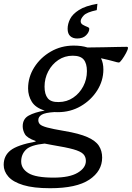

<svg xmlns="http://www.w3.org/2000/svg" viewBox="-80 -763 697 1015"><path d="M185 232Q97 232 43 215.5Q-11 199 -35.8 170.8Q-60.5 142.5 -60.5 108.5Q-60.5 60.5 -24.5 32Q11.5 3.5 108 -14.5L108.5 -17.5Q63 -33.5 51.5 -54Q40 -74.5 40 -95.5Q40 -134.5 71.8 -152Q103.5 -169.5 156.5 -178.5Q108 -193 88.2 -225Q68.5 -257 68.5 -295.5Q68.5 -355.5 101 -407Q133.5 -458.5 188.2 -490.2Q243 -522 309.5 -522Q351.5 -522 382.5 -512Q424.5 -512.5 467.2 -513.2Q510 -514 543 -514.8Q576 -515.5 589.5 -515.5Q596.5 -515.5 596.5 -510Q596.5 -501.5 586.5 -482.8Q576.5 -464 565 -448.2Q553.5 -432.5 548.5 -432.5Q541.5 -432.5 520.8 -438.8Q500 -445 454 -455Q466.5 -429.5 466.5 -396Q466.5 -336.5 434 -285Q401.5 -233.5 347 -201.8Q292.5 -170 225.5 -170Q216 -170 207.5 -170.5Q159 -167.5 140.8 -156.8Q122.5 -146 122.5 -128Q122.5 -115 131.2 -106Q140 -97 169.2 -89Q198.5 -81 260.5 -70.5Q338.5 -57.5 382 -38.2Q425.5 -19 442.8 7.8Q460 34.5 460 70Q460 141.5 392.2 186.8Q324.5 232 185 232ZM230.5 -223.5Q273.5 -224 307 -246.8Q340.5 -269.5 360 -306.5Q379.5 -343.5 379.5 -387Q379.5 -427.5 362.5 -448Q345.5 -468.5 304.5 -468.5Q262 -468.5 228.2 -445.8Q194.5 -423 175 -385.8Q155.5 -348.5 155.5 -305Q155.5 -264.5 172.5 -243.5Q189.5 -222.5 230.5 -223.5ZM32 90.5Q32 128.5 70.2 152.2Q108.5 176 203.5 176Q287.5 176 330.8 150.2Q374 124.5 374 87.5Q374 65.5 360 51.2Q346 37 307.5 26.2Q269 15.5 195.5 3.5Q174.5 0 156 -4Q82 3.5 57 28.5Q32 53.5 32 90.5ZM392 -611Q392 -593.5 375.2 -576.5Q358.5 -559.5 328 -559.5Q305 -559.5 291.2 -572.2Q277.5 -585 277.5 -611Q277.5 -636.5 290.5 -662.5Q303.5 -688.5 337.5 -710.2Q371.5 -732 435 -743L431.5 -709.5Q378.5 -698.5 362.5 -681.2Q346.5 -664 346.5 -651Q346.5 -638.5 358 -632Q369.5 -625.5 380.8 -621.2Q392 -617 392 -611Z"/></svg>

Font: Newsreader Caption
Style: Italic
Weight: 400
Italic angle: -17°
Designer: Hugues Gentile
Foundry: Production Type
Version: Version 1.001